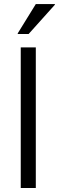

<svg xmlns="http://www.w3.org/2000/svg" viewBox="-20 -936 293 956"><path d="M83.3 0V-700H158.3V0ZM68.3 -766.7V-770L158.3 -915.8H253.3V-912.5L122.5 -766.7Z"/></svg>

Font: Funnel Sans Light
Style: Regular
Weight: 300
Designer: NORD ID, Kristian Moeller
Foundry: Dicotype
Version: Version 1.000